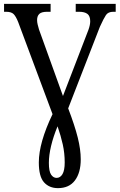

<svg xmlns="http://www.w3.org/2000/svg" viewBox="-20 -734 619 994"><path d="M280 240Q235 240 208 210Q181 180 181 107Q181 5 252 -143L74 -620Q62 -650 50 -661.5Q38 -673 12 -673H1V-714H242V-673H224Q195 -673 183.5 -662Q172 -651 172 -630Q172 -619 175 -607Q178 -595 182 -581L306 -237L438 -580Q447 -605 447 -624Q447 -651 432.5 -662Q418 -673 390 -673H372V-714H579V-673H566Q540 -673 528.5 -656Q517 -639 497 -595L333 -173Q367 -84 382.5 -22Q398 40 398 91Q398 160 368 200Q338 240 280 240ZM273 187Q292 187 303.5 167.5Q315 148 315 107Q315 59 305 14Q295 -31 278 -80Q256 -27 244.5 21.5Q233 70 233 109Q233 153 244.5 170Q256 187 273 187Z"/></svg>

Font: Noto Serif Condensed
Style: Regular
Weight: 400
Width: 3
Designer: Monotype Design Team
Foundry: Monotype Imaging Inc.
Version: Version 2.013; ttfautohint (v1.8.4.7-5d5b)